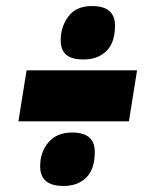

<svg xmlns="http://www.w3.org/2000/svg" viewBox="-20 -646 498 636"><path d="M181 -513Q181 -557 206.5 -591.5Q232 -626 285 -626Q361 -626 361 -561Q361 -505 332.5 -477Q304 -449 257 -449Q217 -449 199 -465Q181 -481 181 -513ZM41 -244 68 -413H434L407 -244ZM113 -95Q113 -142 140.5 -174.5Q168 -207 219 -207Q294 -207 294 -143Q294 -86 266 -58Q238 -30 190 -30Q113 -30 113 -95Z"/></svg>

Font: Georama Semi Condensed Black
Style: Italic
Weight: 900
Width: 4
Italic angle: -9°
Designer: Jean-Baptiste Levee
Foundry: Production Type
Version: Version 1.000